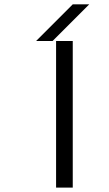

<svg xmlns="http://www.w3.org/2000/svg" viewBox="-20 -853 496 873"><path d="M235 0V-666.7H310.8V0ZM385.8 -833.3Q318.3 -765 219.2 -666.7H144.2L310.8 -833.3Z"/></svg>

Font: 0xA000
Style: Regular
Weight: 400
Version: Version 0.1